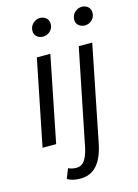

<svg xmlns="http://www.w3.org/2000/svg" viewBox="-134 -762 753 1051"><g transform="rotate(-15 243.0 -236.5)"><path d="M30.5 0 128.3 -486H204.8L107.6 0ZM191 -586.8Q172 -586.8 157.2 -598.6Q142.4 -610.5 142.4 -631.7Q142.4 -656.3 160 -673.2Q177.6 -690.1 200.5 -690.1Q219.9 -690.1 234.5 -678Q249.1 -666 249.1 -643.9Q249.1 -619.4 232 -603.1Q215 -586.8 191 -586.8ZM187.9 216.8Q166.8 216.8 148.5 212.7Q130.2 208.6 114.5 199.1L136.2 144Q147.2 149.4 158.6 151.7Q169.9 154 182.9 154Q211.9 154 228.5 129.9Q245.1 105.8 255.1 62.3L365.8 -486H442.2L332.4 62.6Q323.1 107.3 305.3 142.2Q287.4 177.1 258.6 197Q229.9 216.8 187.9 216.8ZM427.9 -586.8Q408.9 -586.8 394.1 -598.6Q379.2 -610.5 379.2 -631.7Q379.2 -656.3 396.8 -673.2Q414.4 -690.1 437.3 -690.1Q456.7 -690.1 471.3 -678Q485.9 -666 485.9 -643.9Q485.9 -619.4 468.9 -603.1Q451.8 -586.8 427.9 -586.8Z"/></g></svg>

Font: Source Sans 3 VF
Style: Italic
Weight: 200
Italic angle: -11°
Designer: Paul D. Hunt
Foundry: Adobe Systems Incorporated
Version: Version 3.042;hotconv 1.0.118;makeotfexe 2.5.65603